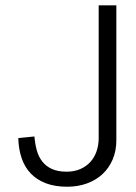

<svg xmlns="http://www.w3.org/2000/svg" viewBox="-20 -690 513 722"><path d="M417.5 -162.6Q417.5 -122.6 403.6 -90.1Q389.6 -57.6 365 -34.9Q340.3 -12.2 306.4 0Q272.5 12.2 232.4 12.2Q187 12.2 152.8 -0.7Q118.7 -13.7 95.9 -37.4Q73.2 -61 61.5 -95Q49.8 -128.9 48.8 -170.9L109.4 -176.8Q111.8 -148.9 118.4 -124.8Q125 -100.6 138.9 -82.8Q152.8 -64.9 175 -54.7Q197.3 -44.4 230.5 -44.4Q259.3 -44.4 281.7 -54.2Q304.2 -64 319.6 -80.8Q335 -97.7 343 -120.8Q351.1 -144 351.1 -170.9V-669.9H417.5Z"/></svg>

Font: SaysetthaMai
Style: Regular
Weight: 400
Designer: John M. Durdin
Foundry: Lao Script for Windows
Version: Version 1.101